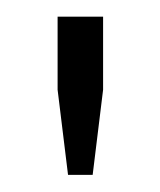

<svg xmlns="http://www.w3.org/2000/svg" viewBox="-20 -820 192 230"><path d="M61.5 -610.5 49 -712.5V-800H103.5V-712.5L91 -610.5Z"/></svg>

Font: Big Shoulders Stencil Text Thin ExtraLight
Style: Regular
Weight: 250
Version: Version 2.001